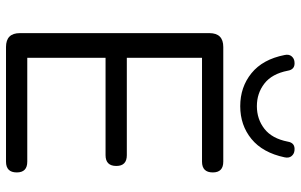

<svg xmlns="http://www.w3.org/2000/svg" viewBox="-196 -780 976 623"><g transform="rotate(90 291.5 -468.0)"><path d="M158 -904Q155 -918 162 -926.5Q169 -935 180 -936Q205 -939 209 -914Q219 -863 250.5 -838.5Q282 -814 324 -814Q366 -814 397.5 -838.5Q429 -863 439 -914Q443 -939 468 -936Q479 -935 486 -926.5Q493 -918 490 -904Q475 -833 430.5 -796.5Q386 -760 324 -760Q262 -760 217 -796.5Q172 -833 158 -904ZM504 0H132Q87 0 87 -45V-660Q87 -705 132 -705H504Q539 -705 539 -671Q539 -636 504 -636H167V-392H483Q518 -392 518 -358Q518 -323 483 -323H167V-69H504Q539 -69 539 -35Q539 0 504 0Z"/></g></svg>

Font: Nunito
Style: Regular
Weight: 400
Designer: Vernon Adams
Foundry: Vernon Adams
Version: Version 3.602